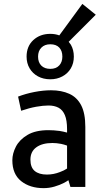

<svg xmlns="http://www.w3.org/2000/svg" viewBox="-20 -954 516 980"><path d="M202.6 6.3Q132.8 6.3 87.9 -29.5Q43 -65.4 43 -136.2Q43 -170.4 61.3 -205.8Q79.6 -241.2 120.4 -265.4Q161.1 -289.6 227.5 -289.6Q253.9 -289.6 284.7 -285.6Q302.7 -282.7 322.3 -277.3V-294.4Q322.3 -340.3 311 -366.7Q299.8 -393.1 278.6 -404.3Q257.3 -415.5 227.5 -415.5Q200.7 -415.5 165 -409.2Q129.4 -402.8 87.9 -388.7L72.3 -460.9Q111.8 -476.1 156.2 -484.6Q200.7 -493.2 240.2 -493.2Q293.9 -493.2 333.5 -475.3Q373 -457.5 394.3 -416.7Q415.5 -376 415.5 -306.2V0H339.4L329.1 -34.2Q319.3 -27.3 306.6 -20.5Q284.7 -9.3 257.8 -1.5Q231 6.3 202.6 6.3ZM236.8 -549.3Q201.2 -549.3 173.8 -564.2Q146.5 -579.1 131.1 -605.2Q115.7 -631.3 115.7 -665Q115.7 -717.8 150.1 -749.5Q184.6 -781.2 236.8 -781.2Q261.7 -781.2 282.7 -773.4L400.4 -934.1L468.8 -878.9L330.6 -740.7Q336.9 -733.4 341.8 -725.6Q356.9 -699.2 356.9 -665Q356.9 -630.9 341.3 -604.7Q325.7 -578.6 298.3 -564Q271 -549.3 236.8 -549.3ZM219.2 -63Q253.4 -63 285.6 -75.7Q307.1 -83.5 322.3 -93.8V-210.9Q305.7 -216.8 291.5 -219.7Q268.1 -224.1 247.6 -224.1Q195.3 -224.1 165.3 -202.1Q135.3 -180.2 135.3 -139.2Q135.3 -99.6 157.2 -81.3Q179.2 -63 219.2 -63ZM236.8 -602.5Q266.1 -602.5 282.2 -619.9Q298.3 -637.2 298.3 -665Q298.3 -694.3 282.5 -711.2Q266.6 -728 236.8 -728Q208 -728 191.2 -710.9Q174.3 -693.8 174.3 -665Q174.3 -635.7 190.9 -619.1Q207.5 -602.5 236.8 -602.5Z"/></svg>

Font: Anaheim SemiBold
Style: Regular
Weight: 600
Version: Version 2.001